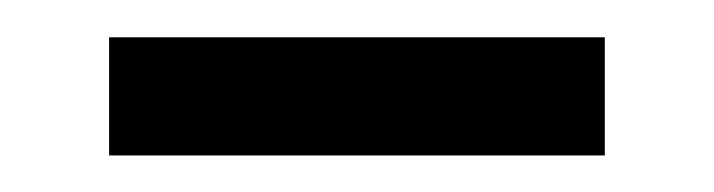

<svg xmlns="http://www.w3.org/2000/svg" viewBox="-20 -321 387 104"><path d="M307.6 -236.8H39.1V-300.8H307.6Z"/></svg>

Font: Munson
Style: Regular
Weight: 400
Designer: Paul James MIller
Foundry: High-Logic / Made with FontCreator
Version: Version 2.10;May 5, 2019;FontCreator 11.5.0.2430 64-bit